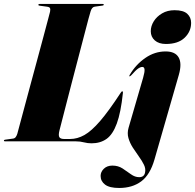

<svg xmlns="http://www.w3.org/2000/svg" viewBox="-40 -720 994 978"><path d="M346.5 0H-14Q-20 0 -20 -3.5Q-20 -8 -13.5 -8.5L26 -14Q35 -15 40 -21.8Q45 -28.5 48 -38Q49.5 -43.5 59 -79Q68.5 -114.5 83.2 -169.2Q98 -224 115.2 -288.2Q132.5 -352.5 149.8 -416.2Q167 -480 181.5 -534Q196 -588 205 -622.2Q214 -656.5 215 -660.5Q217.5 -673 214.5 -678.8Q211.5 -684.5 199 -686L162 -691Q155.5 -691.5 155.5 -695.5Q155.5 -700 162.5 -700H482.5Q488.5 -700 488.5 -696.5Q488.5 -692 482 -691.5L442.5 -686Q428 -684 421.5 -662Q420 -659 411.2 -626Q402.5 -593 388.8 -540.5Q375 -488 358.8 -425.8Q342.5 -363.5 326.2 -301Q310 -238.5 296.2 -185Q282.5 -131.5 273.5 -96.8Q264.5 -62 263 -56Q256.5 -30 262.5 -21Q268.5 -12 287 -12H317Q354 -12 390 -32.2Q426 -52.5 470 -103.5Q514 -154.5 574.5 -247Q579.5 -255 582.5 -255Q587 -255 586 -246Q575.5 -146.5 555 -90.8Q534.5 -35 502.8 -12.5Q471 10 426.5 10Q406 10 387.2 5Q368.5 0 346.5 0ZM805 -496Q769 -496 748.5 -514.2Q728 -532.5 728 -561Q728 -587 743.2 -611.5Q758.5 -636 785.8 -652Q813 -668 849.5 -668Q894 -668 913.8 -649.8Q933.5 -631.5 933.5 -603.5Q933.5 -559.5 900.5 -527.8Q867.5 -496 805 -496ZM871 -339 747 92Q724.5 170.5 679.2 204Q634 237.5 567 237.5Q517.5 237.5 495 220.2Q472.5 203 472.5 176Q472.5 155.5 489 139.5Q505.5 123.5 532.5 123.5Q562 123.5 584.5 138.2Q607 153 627.2 167.8Q647.5 182.5 669 182.5Q694.5 182.5 699 158.5Q703 139 693 118.8Q683 98.5 667.2 76.8Q651.5 55 636.5 31.8Q621.5 8.5 614.2 -16.8Q607 -42 615 -69.5L689 -324Q697.5 -353.5 696.2 -366.2Q695 -379 685 -379Q675.5 -379 663.2 -370.5Q651 -362 629 -337Q623 -331 620 -331Q616.5 -331 621 -339Q651.5 -391 699.8 -424.5Q748 -458 803.5 -458Q852.5 -458 870 -427.5Q887.5 -397 871 -339Z"/></svg>

Font: Fraunces 144pt S000 Black
Style: Italic
Weight: 900
Italic angle: -16°
Version: Version 1.000; ttfautohint (v1.8.3)